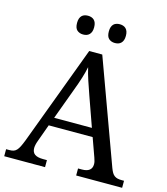

<svg xmlns="http://www.w3.org/2000/svg" viewBox="-130 -1009 965 1109"><g transform="rotate(15 352.5 -454.5)"><path d="M202.1 -238.8 164.1 -133.8Q159.7 -122.1 157.2 -110.6Q154.8 -99.1 154.8 -90.8Q154.8 -65.4 171.1 -53.7Q187.5 -42 221.2 -42H244.1V0H0V-42H19Q33.7 -42 43.9 -45.2Q54.2 -48.3 62.5 -57.1Q70.8 -65.9 78.4 -81.1Q85.9 -96.2 95.2 -120.1L316.9 -713.9H395L621.1 -95.2Q627 -79.6 633.1 -69.3Q639.2 -59.1 647.5 -53Q655.8 -46.9 666.5 -44.4Q677.2 -42 691.9 -42H705.1V0H430.2V-42H453.1Q513.2 -42 513.2 -89.8Q513.2 -98.1 511 -106.9Q508.8 -115.7 504.9 -127L464.8 -238.8ZM384.8 -463.9Q369.1 -508.3 356.2 -547.1Q343.3 -585.9 335 -622.1Q331.5 -604 326.9 -587.2Q322.3 -570.3 316.9 -552.7Q311.5 -535.2 304.7 -515.9Q297.9 -496.6 289.1 -473.1L221.2 -289.1H446.8ZM207 -853Q207 -868.7 210.9 -879.4Q214.8 -890.1 221.7 -896.7Q228.5 -903.3 237.8 -906.2Q247.1 -909.2 257.8 -909.2Q268.6 -909.2 277.8 -906.2Q287.1 -903.3 294.2 -896.7Q301.3 -890.1 305.2 -879.4Q309.1 -868.7 309.1 -853Q309.1 -837.9 305.2 -827.1Q301.3 -816.4 294.2 -809.6Q287.1 -802.7 277.8 -799.8Q268.6 -796.9 257.8 -796.9Q235.8 -796.9 221.4 -809.6Q207 -822.3 207 -853ZM397 -853Q397 -868.7 400.9 -879.4Q404.8 -890.1 411.6 -896.7Q418.5 -903.3 427.7 -906.2Q437 -909.2 447.8 -909.2Q458.5 -909.2 467.8 -906.2Q477.1 -903.3 484.1 -896.7Q491.2 -890.1 495.1 -879.4Q499 -868.7 499 -853Q499 -837.9 495.1 -827.1Q491.2 -816.4 484.1 -809.6Q477.1 -802.7 467.8 -799.8Q458.5 -796.9 447.8 -796.9Q425.8 -796.9 411.4 -809.6Q397 -822.3 397 -853Z"/></g></svg>

Font: Droid Serif
Style: Regular
Weight: 400
Designer: Monotype Design team
Foundry: Monotype Imaging Inc.
Version: Version 1.03